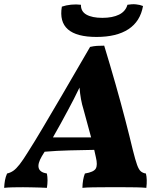

<svg xmlns="http://www.w3.org/2000/svg" viewBox="-54 -902 778 925"><path d="M-34 3Q-33 -17 -30 -33.5Q-27 -50 -20 -66Q-3 -70 10.5 -79.5Q24 -89 40.5 -110Q57 -131 81 -170Q113 -220 152 -286Q191 -352 246.5 -446.5Q302 -541 380 -676Q398 -680 413 -681Q428 -682 448 -682Q477 -587 503 -495.5Q529 -404 550 -323Q571 -242 586 -179Q598 -131 606.5 -107.5Q615 -84 625 -76Q635 -68 649 -66Q656 -38 651 3Q631 1 602.5 0.5Q574 0 547 0Q520 0 504 0Q488 0 457 0Q426 0 394.5 0.5Q363 1 343 3Q344 -38 355 -66Q398 -73 407.5 -90Q417 -107 408 -144Q404 -162 400 -180Q342 -179 281 -177.5Q220 -176 161 -171Q154 -161 148 -150Q105 -77 172 -66Q175 -50 175 -33Q175 -16 172 3Q159 2 138 1.5Q117 1 95 0.5Q73 0 57 0Q31 0 7.5 0.5Q-16 1 -34 3ZM276 -376Q240 -308 201 -240H385Q376 -274 366.5 -308Q357 -342 348 -376Q334 -420 329 -480Q315 -451 301.5 -424.5Q288 -398 276 -376ZM411 -724Q219 -724 244 -870Q264 -877 288.5 -879.5Q313 -882 336 -879Q335 -847 362.5 -831.5Q390 -816 439 -816Q488 -816 519.5 -831.5Q551 -847 560 -879Q582 -883 601.5 -881Q621 -879 635 -873Q622 -799 565 -761.5Q508 -724 411 -724Z"/></svg>

Font: Vollkorn ExtraBold
Style: Italic
Weight: 800
Italic angle: -11°
Designer: Friedrich Althausen
Foundry: Friedrich Althausen
Version: Version 5.000; ttfautohint (v1.8.3)